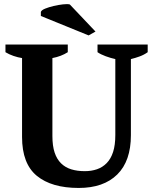

<svg xmlns="http://www.w3.org/2000/svg" viewBox="-20 -920 755 949"><path d="M7 0ZM7 -700H315V-662Q282 -641 239 -633V-248Q239 -199 250 -166Q261 -133 282 -112.5Q303 -92 332.5 -83Q362 -74 399 -74Q432 -74 459.5 -83.5Q487 -93 507.5 -114Q528 -135 539 -169Q550 -203 550 -253V-628Q527 -633 502.5 -642Q478 -651 462 -662V-700H710V-662Q692 -649 670 -641Q648 -633 627 -628V-252Q627 -124 559.5 -57.5Q492 9 369 9Q235 9 162 -51Q89 -111 89 -243V-633Q69 -636 47 -643.5Q25 -651 7 -662ZM452 -764 418 -745 182 -841V-861Q185 -870 203.5 -877.5Q222 -885 245.5 -890.5Q269 -896 291.5 -898.5Q314 -901 325 -898Z"/></svg>

Font: PT Serif
Style: Bold
Weight: 700
Designer: A.Korolkova, O.Umpeleva, V.Yefimov
Foundry: ParaType Ltd
Version: Version 1.000W OFL; ttfautohint (v1.6)